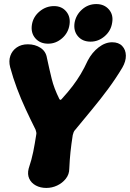

<svg xmlns="http://www.w3.org/2000/svg" viewBox="-20 -905 640 945"><path d="M208 20Q179 20 156.5 8Q134 -4 124 -25.5Q114 -47 121 -75Q136 -120 143.5 -157.5Q151 -195 158 -240Q160 -248 158.5 -254.5Q157 -261 155 -267Q130 -317 106.5 -367.5Q83 -418 63.5 -470Q44 -522 30 -574Q22 -605 31 -630.5Q40 -656 62.5 -671.5Q85 -687 117 -687Q153 -687 179.5 -669.5Q206 -652 211 -620Q223 -564 234.5 -517Q246 -470 272 -418Q277 -409 284 -418Q315 -452 337 -481Q359 -510 377 -540Q395 -570 412 -607Q433 -647 465.5 -672Q498 -697 532 -697Q564 -697 581.5 -678.5Q599 -660 599.5 -631.5Q600 -603 582 -572Q551 -520 513 -468.5Q475 -417 433.5 -367Q392 -317 351 -267Q345 -261 342.5 -254.5Q340 -248 338 -240Q331 -195 327 -157.5Q323 -120 321 -75Q321 -47 304 -25.5Q287 -4 261.5 8Q236 20 208 20ZM217 -690Q177 -690 154 -716.5Q131 -743 137 -783Q143 -822 174.5 -848.5Q206 -875 246 -875Q284 -875 306 -848.5Q328 -822 322 -783Q316 -743 285.5 -716.5Q255 -690 217 -690ZM426 -700Q386 -700 363.5 -726.5Q341 -753 347 -793Q354 -832 384 -858.5Q414 -885 454 -885Q493 -885 516 -858.5Q539 -832 532 -793Q526 -753 495 -726.5Q464 -700 426 -700Z"/></svg>

Font: Winky Sans ExtraBold
Style: Italic
Weight: 800
Italic angle: -8.97852°
Designer: Simon Atzbach
Foundry: typofactur
Version: Version 1.205